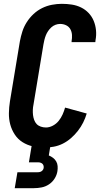

<svg xmlns="http://www.w3.org/2000/svg" viewBox="-20 -763 540 1003"><path d="M211 8Q180 8 151 1.5Q122 -5 97.5 -20.5Q73 -36 57 -60.5Q41 -85 33.5 -113Q26 -141 26.5 -172Q27 -203 32 -234L84 -548Q89 -574 97 -599Q105 -624 120 -647.5Q135 -671 155.5 -690Q176 -709 200.5 -721Q225 -733 251.5 -738Q278 -743 303 -743Q330 -743 355.5 -739Q381 -735 403.5 -724Q426 -713 443 -695Q460 -677 469.5 -654Q479 -631 481.5 -605Q484 -579 479 -553L478 -543H354V-548Q357 -564 356 -580.5Q355 -597 347.5 -610.5Q340 -624 325.5 -631Q311 -638 294 -638Q282 -638 270 -633.5Q258 -629 248.5 -620.5Q239 -612 231.5 -601Q224 -590 219.5 -578.5Q215 -567 212 -555Q209 -543 207 -531L155 -217Q152 -203 151.5 -189Q151 -175 152.5 -162Q154 -149 158.5 -136.5Q163 -124 171.5 -115Q180 -106 193 -101.5Q206 -97 220 -97Q238 -97 256 -106.5Q274 -116 286.5 -131.5Q299 -147 307 -165Q315 -183 320 -201L433 -170Q426 -146 414.5 -123Q403 -100 387 -79.5Q371 -59 351 -41.5Q331 -24 308 -12.5Q285 -1 260 3.5Q235 8 211 8ZM57 220 71 137H171Q177 137 182.5 136.5Q188 136 193.5 133.5Q199 131 203 126Q207 121 208 115Q209 109 207.5 103Q206 97 202 93Q198 89 192 87Q186 85 180 85H131L161 -97H259L235 49Q247 54 257 61.5Q267 69 273.5 80Q280 91 281 104.5Q282 118 280 131Q277 151 265.5 169.5Q254 188 236 200Q218 212 197.5 216Q177 220 157 220Z"/></svg>

Font: Iosevka Extrabold
Style: Italic
Weight: 800
Italic angle: -9°
Monospace: yes
Designer: Belleve Invis
Foundry: Belleve Invis
Version: Version 32.5.0; ttfautohint (v1.8.4)